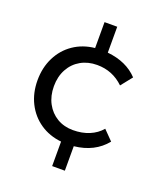

<svg xmlns="http://www.w3.org/2000/svg" viewBox="-147 -781 895 1024"><g transform="rotate(20 300.0 -268.5)"><path d="M341 1V140H269V1Q201 -6 149 -41.5Q97 -77 68 -134.5Q39 -192 39 -264Q39 -336 68 -394Q97 -452 149 -487.5Q201 -523 269 -530V-677H341V-530Q450 -519 513 -452L462 -388Q399 -449 311 -449Q259 -449 218.5 -426Q178 -403 155 -361Q132 -319 132 -264Q132 -209 154.5 -167Q177 -125 216.5 -101.5Q256 -78 307 -78Q358 -78 399 -95Q440 -112 467 -144L520 -90Q456 -11 341 1Z"/></g></svg>

Font: Gontserrat
Style: Regular
Weight: 400
Designer: Julieta Ulanovsky
Foundry: Julieta Ulanovsky
Version: Version 6.001